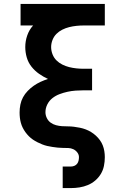

<svg xmlns="http://www.w3.org/2000/svg" viewBox="-20 -755 640 980"><path d="M300 205V95H342Q351 95 359.5 91.5Q368 88 373.5 81Q379 74 381 65Q383 56 383 47Q383 34 374.5 23Q366 12 354 6.5Q342 1 328.5 0.5Q315 0 301.5 0Q288 0 274.5 -1.5Q261 -3 247.5 -5Q234 -7 221 -10Q208 -13 195.5 -18Q183 -23 171 -29Q159 -35 148 -42.5Q137 -50 127.5 -59.5Q118 -69 110 -80Q102 -91 96 -103Q90 -115 86.5 -128Q83 -141 81.5 -154Q80 -167 80 -181Q80 -201 84 -221Q88 -241 97.5 -258.5Q107 -276 121.5 -291Q136 -306 152.5 -317.5Q169 -329 187.5 -337.5Q206 -346 225 -352Q201 -363 179 -378.5Q157 -394 140.5 -415Q124 -436 116.5 -462Q109 -488 109 -515Q109 -545 119 -574Q129 -603 149 -625H85V-735H515V-625H407Q389 -625 370 -623Q351 -621 333 -616.5Q315 -612 298 -603.5Q281 -595 268 -582Q255 -569 248 -551Q241 -533 241 -515Q241 -496 248 -478Q255 -460 268 -447Q281 -434 298 -425.5Q315 -417 333 -412.5Q351 -408 370 -406Q389 -404 407 -404H450V-294H407Q387 -294 366 -292.5Q345 -291 324.5 -286.5Q304 -282 284 -274.5Q264 -267 247.5 -254Q231 -241 221.5 -222Q212 -203 212 -182Q212 -167 219 -152.5Q226 -138 238.5 -129Q251 -120 266 -116Q281 -112 296 -111Q311 -110 326.5 -110Q342 -110 357.5 -108Q373 -106 388 -103Q403 -100 417.5 -94.5Q432 -89 445 -81Q458 -73 469.5 -62.5Q481 -52 490 -39.5Q499 -27 504.5 -13Q510 1 512.5 16.5Q515 32 515 47Q515 70 510.5 92Q506 114 494.5 133Q483 152 466 166.5Q449 181 428.5 189.5Q408 198 386 201.5Q364 205 342 205Z"/></svg>

Font: Iosevka Slab XBdEx
Style: Regular
Weight: 800
Width: 7
Monospace: yes
Designer: Belleve Invis
Foundry: Belleve Invis
Version: Version 11.1.0; ttfautohint (v1.8.3)